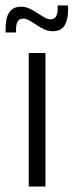

<svg xmlns="http://www.w3.org/2000/svg" viewBox="-32 -681 268 701"><path d="M73 0V-487.5H134V0ZM161 -567Q144.5 -567 129.5 -574Q114.5 -581 101.2 -590Q88 -599 75.8 -606Q63.5 -613 51.5 -613Q26.5 -613 26.5 -573V-562.5H-11.5V-579Q-11.5 -616 2 -636.2Q15.5 -656.5 44.5 -656.5Q61.5 -656.5 76 -649.5Q90.5 -642.5 104 -633.5Q117.5 -624.5 129.8 -617.5Q142 -610.5 153.5 -610.5Q178.5 -610.5 178.5 -650.5V-661H216.5V-644.5Q216.5 -607.5 203.2 -587.2Q190 -567 161 -567Z"/></svg>

Font: Anek Latin Medium Light
Style: Regular
Weight: 300
Version: Version 1.003